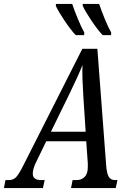

<svg xmlns="http://www.w3.org/2000/svg" viewBox="-63 -964 658 984"><path d="M539 -41 530 0H301L309 -41H328Q355 -41 371 -57.5Q387 -74 387 -107V-127L379 -240H174L122 -133Q105 -99 105 -74Q105 -41 148 -41H166L157 0H-43L-35 -41H-19Q5 -41 19.5 -56Q34 -71 58 -119L359 -714H436L481 -118Q484 -76 494 -58.5Q504 -41 527 -41ZM376 -289 364 -472 362 -513Q359 -558 359 -598L360 -631Q336 -571 292 -481L198 -289ZM223 -934 224 -944H307Q319 -908 336.5 -866Q354 -824 369 -797L368 -784H325Q300 -810 267.5 -858.5Q235 -907 223 -934ZM361 -934V-944H445Q458 -906 475 -864.5Q492 -823 507 -797L506 -784H463Q438 -810 405.5 -858.5Q373 -907 361 -934Z"/></svg>

Font: Noto Serif Cond
Style: Italic
Weight: 400
Width: 3
Italic angle: -12°
Designer: Monotype Design Team
Foundry: Monotype Imaging Inc.
Version: Version 1.001